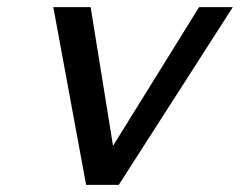

<svg xmlns="http://www.w3.org/2000/svg" viewBox="-20 -520 675 540"><path d="M634.8 -500 314 0H222.2L129.9 -500H234.9L297.9 -109.9L540 -500Z"/></svg>

Font: Perun
Style: Italic
Weight: 400
Italic angle: -12°
Foundry: Stefan Peev, Context Ltd
Version: Version 001.000